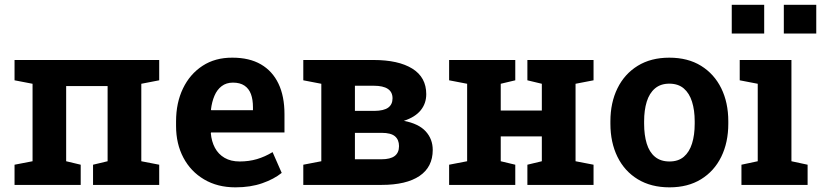

<svg xmlns="http://www.w3.org/2000/svg" viewBox="-20 -782 3472 812"><path d="M41.5 0V-85.4L117.7 -100.1V-427.7L41.5 -442.4V-528.3H653.3V-442.4L577.6 -427.7V-100.1L653.3 -85.4V0H373.5V-85.4L435.1 -100.1V-418H259.8V-100.1L321.3 -85.4V0Z M975.6 10.3Q899.9 10.3 843.3 -23.2Q786.6 -56.6 755.6 -115.2Q724.6 -173.8 724.6 -249V-268.6Q724.6 -347.2 753.9 -408Q783.2 -468.8 836.7 -503.7Q890.1 -538.6 962.9 -538.1Q1034.7 -538.1 1083.5 -509.8Q1132.3 -481.4 1157.7 -428.2Q1183.1 -375 1183.1 -299.3V-221.7H872.6L871.6 -218.8Q874.5 -184.1 888.9 -157Q903.3 -129.9 929.7 -114.5Q956.1 -99.1 993.7 -99.1Q1032.7 -99.1 1066.7 -109.1Q1100.6 -119.1 1132.8 -138.7L1171.4 -50.8Q1138.7 -24.4 1089.1 -7.1Q1039.6 10.3 975.6 10.3ZM873.5 -315.9H1049.8V-328.6Q1049.8 -360.8 1041.3 -384Q1032.7 -407.2 1013.9 -419.9Q995.1 -432.6 965.3 -432.6Q937 -432.6 917.5 -417.7Q897.9 -402.8 887 -377Q876 -351.1 872.1 -318.4Z M1262.7 0V-85.4L1338.9 -100.1V-427.7L1262.7 -442.4V-528.3H1338.9H1559.6Q1665 -528.3 1723.9 -491.7Q1782.7 -455.1 1782.7 -383.8Q1782.7 -344.7 1759.3 -315.7Q1735.8 -286.6 1688 -271Q1751 -258.8 1780.5 -226.3Q1810.1 -193.8 1810.1 -147.9Q1810.1 -75.7 1754.2 -37.8Q1698.2 0 1593.8 0ZM1481 -108.4H1593.3Q1630.9 -108.4 1649.2 -122.3Q1667.5 -136.2 1667.5 -164.1Q1667.5 -190.9 1650.4 -205.6Q1633.3 -220.2 1593.8 -220.2H1481ZM1481 -313H1563.5Q1603.5 -313.5 1621.8 -326.9Q1640.1 -340.3 1640.1 -366.2Q1640.1 -419.4 1560.5 -419.4H1481Z M1879.4 0V-85.4L1955.6 -100.1V-427.7L1879.4 -442.4V-528.3H2159.2V-442.4L2097.7 -427.7V-314.5H2271.5V-427.7L2210.4 -442.4V-528.3H2271.5H2414.1H2490.2V-442.4L2414.1 -427.7V-100.1L2490.2 -85.4V0H2210.4V-85.4L2271.5 -100.1V-205.1H2097.7V-100.1L2159.2 -85.4V0Z M2811.5 10.3Q2733.4 10.3 2677.2 -23.9Q2621.1 -58.1 2591.3 -118.9Q2561.5 -179.7 2561.5 -258.8V-269Q2561.5 -347.7 2591.3 -408.4Q2621.1 -469.2 2677 -503.7Q2732.9 -538.1 2810.5 -538.1Q2889.2 -538.1 2944.8 -503.7Q3000.5 -469.2 3030.3 -408.7Q3060.1 -348.1 3060.1 -269V-258.8Q3060.1 -179.7 3030.3 -118.9Q3000.5 -58.1 2944.8 -23.9Q2889.2 10.3 2811.5 10.3ZM2811.5 -99.1Q2848.6 -99.1 2872.1 -119.1Q2895.5 -139.2 2906.7 -175Q2918 -210.9 2918 -258.8V-269Q2918 -315.9 2906.7 -351.8Q2895.5 -387.7 2871.8 -408Q2848.1 -428.2 2810.5 -428.2Q2773.9 -428.2 2750 -408Q2726.1 -387.7 2715.1 -351.8Q2704.1 -315.9 2704.1 -269V-258.8Q2704.1 -210.9 2715.1 -174.8Q2726.1 -138.7 2750 -118.9Q2773.9 -99.1 2811.5 -99.1Z M3115.7 0V-85.4L3184.6 -100.1V-427.7L3108.4 -442.4V-528.3H3327.1V-100.1L3395.5 -85.4V0ZM3294.9 -640.1V-761.7H3432.1V-640.1ZM3074.7 -640.1V-761.7H3211.9V-640.1Z"/></svg>

Font: Roboto Slab LO
Style: Bold
Weight: 700
Designer: Google
Version: Version 2.000